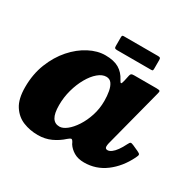

<svg xmlns="http://www.w3.org/2000/svg" viewBox="-151 -843 1054 1033"><g transform="rotate(30 376.0 -326.0)"><path d="M324.5 -607.5Q324.5 -597 328.5 -594.2Q332.5 -591.5 342 -591.5H553.5Q561.5 -591.5 563 -595Q564.5 -598.5 564.5 -606.5V-659Q564.5 -669 560.8 -671.8Q557 -674.5 547.5 -674.5H334.5Q328 -674.5 326.2 -671.2Q324.5 -668 324.5 -661ZM419 -320Q419 -272 405 -228.8Q391 -185.5 369 -151.8Q347 -118 322.8 -99Q298.5 -80 278 -80Q248.5 -80 233.8 -104Q219 -128 219 -180Q219 -228.5 231.8 -274.8Q244.5 -321 265.8 -358.2Q287 -395.5 312.8 -417.2Q338.5 -439 364 -439Q385.5 -439 397.2 -422.5Q409 -406 414 -378.8Q419 -351.5 419 -320ZM717 -141Q726 -158 724.2 -164Q722.5 -170 707.5 -176.5L672 -192.5Q659.5 -198 654.2 -196.5Q649 -195 642 -180.5Q629.5 -155 616.2 -136.8Q603 -118.5 590 -109Q577 -99.5 565.5 -99.5Q550.5 -99.5 550.5 -115Q550.5 -119 551.2 -124.5Q552 -130 553 -134.5L647.5 -498Q651.5 -511.5 648.8 -515.8Q646 -520 628 -520H489.5Q476 -520 471.8 -516.8Q467.5 -513.5 465.5 -505L457.5 -468Q453 -448 448.5 -448.2Q444 -448.5 437 -462.5Q418.5 -499 386.5 -517.8Q354.5 -536.5 302 -536.5Q253 -536.5 202 -510Q151 -483.5 108.2 -435Q65.5 -386.5 39 -319.8Q12.5 -253 12.5 -172.5Q12.5 -99 39.2 -57.8Q66 -16.5 108.5 0.5Q151 17.5 199.5 17.5Q244 17.5 281 0.5Q318 -16.5 347.5 -43.5Q359 -53 364.5 -55Q370 -57 375.5 -50Q377.5 -47.5 380 -43.2Q382.5 -39 385.5 -32Q399.5 -10 425.2 5.5Q451 21 489 21Q563 21 621.8 -23Q680.5 -67 717 -141Z"/></g></svg>

Font: Besley ExtraBold
Style: Italic
Weight: 800
Italic angle: -13°
Designer: Owen Earl
Foundry: indestructible type*
Version: Version 2.001